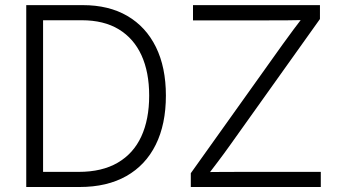

<svg xmlns="http://www.w3.org/2000/svg" viewBox="-20 -748 1349 768"><path d="M298.8 0H122.6V-60.5H294.9Q388.2 -60.5 450.9 -97.2Q513.7 -133.8 545.2 -202.1Q576.7 -270.5 576.7 -365.7Q576.7 -459.5 545.9 -526.9Q515.1 -594.2 455.3 -630.6Q395.5 -667 307.1 -667H119.6V-727.5H311Q415.5 -727.5 489.7 -684.1Q564 -640.6 603.8 -559.6Q643.6 -478.5 643.6 -365.7Q643.6 -251 603 -169.2Q562.5 -87.4 485.4 -43.7Q408.2 0 298.8 0ZM152.3 -727.5V0H85V-727.5ZM743.2 0V-55.2L1109.4 -568.8Q1131.3 -599.6 1154.5 -630.4Q1177.7 -661.1 1201.2 -691.9L1209 -668Q1167.5 -667 1126 -666.7Q1084.5 -666.5 1043 -666.5H752V-727.5H1259.8V-671.9L897.5 -163.6Q874.5 -131.3 850.3 -99.4Q826.2 -67.4 801.8 -35.6L793.9 -59.6Q835 -60.1 875.7 -60.3Q916.5 -60.5 957 -60.5H1263.2V0Z"/></svg>

Font: Inter 24pt Light
Style: Regular
Weight: 300
Designer: Rasmus Andersson
Foundry: rsms
Version: Version 4.001;git-66647c0bb